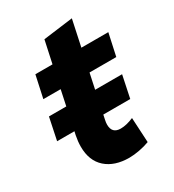

<svg xmlns="http://www.w3.org/2000/svg" viewBox="-165 -756 783 864"><g transform="rotate(-30 226.5 -324.5)"><path d="M8 -215 32 -330H122L139 -410H49L74 -525H163L188 -641L342 -661L313 -525H453L428 -410H289L272 -330H412L388 -215H248L243 -191Q240 -178 240 -167Q240 -121 285 -121Q315 -121 352 -137L359 -8Q335 1 306 6.5Q277 12 253 12Q177 12 132.5 -27.5Q88 -67 88 -140Q88 -167 94 -197L98 -215Z"/></g></svg>

Font: Radio Canada
Style: Bold Italic
Weight: 700
Italic angle: -12°
Designer: Charles Daoud, Etienne Aubert Bonn, Alexandre Saumier Demers, Jacques Le Bailly
Foundry: Radio-Canada
Version: Version 2.104; ttfautohint (v1.8.4.7-5d5b);gftools[0.9.28.de